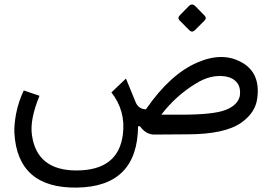

<svg xmlns="http://www.w3.org/2000/svg" viewBox="-20 -601 1216 859"><path d="M701.7 -87.9H789.1Q935.1 -87.9 988.8 -108.9Q1044.4 -130.4 1053.2 -172.9Q1057.6 -207.5 1042 -229Q1023.9 -253.9 986.3 -259.3Q922.4 -268.6 856 -227.1Q766.1 -172.4 701.7 -87.9ZM817.4 0Q817.4 0 669.4 1Q633.3 1 606 -36.1H597.7Q595.2 234.9 323.2 238.3Q59.1 241.7 44.4 -4.9Q42.5 -41.5 52.2 -93.3Q63 -147.5 86.4 -196.3L156.7 -172.4Q113.3 -66.9 122.6 1Q143.6 161.1 320.8 161.6Q509.8 162.1 529.8 0Q543 -105 478.5 -187.5L543.5 -249.5Q560.5 -209.5 588.4 -140.1Q602.1 -112.8 632.8 -111.8Q741.7 -269.5 862.8 -321.3Q978.5 -371.6 1065.9 -319.3Q1146 -271.5 1130.9 -160.6Q1122.6 -96.7 1059.6 -52.2Q985.4 0 817.4 0ZM853.6 -573.7 894.3 -532.4Q906.3 -520.4 894.9 -508.9L852 -466Q839 -453.5 826.9 -466L784.1 -508.9Q772.1 -520.4 785.7 -534L825.4 -574.2Q839 -587.8 853.6 -573.7Z"/></svg>

Font: Elshan
Style: Regular
Weight: 400
Foundry: DejaVu fonts team - Redesigned by Saber Rastikerdar (Samim font) - Edited by Jalil Hamdollahi
Version: Version 0.9.9; ttfautohint (v1.4.1.5-446e)